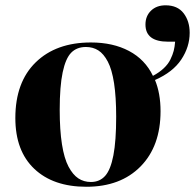

<svg xmlns="http://www.w3.org/2000/svg" viewBox="-20 -693 738 727"><path d="M307.1 14.2Q181.6 14.2 109.9 -53.7Q38.1 -121.6 38.1 -246.1Q38.1 -381.8 115.2 -457Q192.4 -532.2 324.2 -532.2Q407.7 -532.2 468.5 -500Q529.3 -467.8 559.1 -405.8Q583.5 -418.9 600.1 -434.6Q616.7 -450.2 625.2 -467.8Q633.8 -485.4 637.7 -500.5Q641.6 -515.6 643.1 -535.2H616.2Q530.8 -535.2 530.8 -600.1Q530.8 -632.3 551.8 -652.6Q572.8 -672.9 606.9 -672.9Q652.3 -672.9 675.3 -642.8Q698.2 -612.8 698.2 -568.8Q698.2 -515.6 666.5 -467.8Q634.8 -419.9 566.9 -390.1Q587.9 -339.4 587.9 -272Q587.9 -139.6 512.2 -62.7Q436.5 14.2 307.1 14.2ZM324.2 -3.9Q357.4 -3.9 378.2 -27.1Q398.9 -50.3 409.4 -105Q419.9 -159.7 419.9 -251Q419.9 -325.7 411.9 -377.9Q403.8 -430.2 388.2 -459.7Q372.6 -489.3 352.3 -502.2Q332 -515.1 305.2 -515.1Q271 -515.1 249.8 -493.7Q228.5 -472.2 217.3 -419.2Q206.1 -366.2 206.1 -276.9Q206.1 -200.7 214.6 -146.7Q223.1 -92.8 239.5 -62Q255.9 -31.2 276.6 -17.6Q297.4 -3.9 324.2 -3.9Z"/></svg>

Font: Display Regular
Style: Bold
Weight: 700
Designer: Latin by Veronika Burian and Jose Scaglione. Greek by Irene Vlachou. Cyrillic by Vera Evstafieva.
Foundry: TypeTogether
Version: Version 3.002